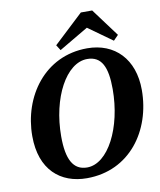

<svg xmlns="http://www.w3.org/2000/svg" viewBox="-95 -948 866 1041"><g transform="rotate(-10 337.5 -427.5)"><path d="M299.2 18.3C534.9 18.3 674.6 -177.6 674.6 -401.8C674.6 -571.9 573 -675.3 421.4 -675.3C186.4 -675.3 46.1 -474.4 46.1 -257.6C46.1 -72 153.8 18.3 299.2 18.3ZM310.3 -38.9C233.1 -38.9 200.2 -103.6 200.2 -228.4C200.2 -441.7 295.6 -618.1 411.5 -618.1C490.7 -618.1 519.8 -554.9 519.8 -433.8C519.8 -220.8 425.9 -38.9 310.3 -38.9ZM484.2 -872.5H421.9L259.4 -720.4L278.4 -690.6L488.3 -814.2H399.3L572 -690.6L598.9 -718.2L484.2 -872.5Z"/></g></svg>

Font: Source Serif Variable
Style: Italic
Weight: 389
Italic angle: -12°
Designer: Frank Grießhammer
Foundry: Adobe Systems Incorporated
Version: Version 3.001;hotconv 1.0.111;makeotfexe 2.5.65597